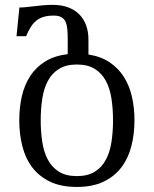

<svg xmlns="http://www.w3.org/2000/svg" viewBox="-20 -549 623 778"><path d="M198.2 -485.8Q173.8 -485.8 156.2 -480.5Q138.7 -475.1 126 -464.4Q113.3 -453.6 103.8 -438.2Q94.2 -422.9 85.9 -402.3H46.9L58.6 -518.6Q72.8 -518.6 87.9 -520.3Q103 -522 119.6 -523.9Q136.2 -525.9 154.5 -527.6Q172.9 -529.3 193.8 -529.3Q229 -529.3 255.9 -519.3Q282.7 -509.3 301 -491Q319.3 -472.7 328.9 -446.5Q338.4 -420.4 338.4 -388.2V-328.1Q388.7 -320.3 424.1 -296.6Q459.5 -272.9 481.9 -237.5Q504.4 -202.1 514.6 -157Q524.9 -111.8 524.9 -61.5Q524.9 -5.4 512.2 43.7Q499.5 92.8 471.7 129.4Q443.8 166 399.4 187.3Q355 208.5 291.5 208.5Q227.5 208.5 183.1 187.3Q138.7 166 110.8 129.4Q83 92.8 70.6 43.7Q58.1 -5.4 58.1 -61.5Q58.1 -113.3 68.6 -159.2Q79.1 -205.1 102.5 -241Q126 -276.9 163.3 -300Q200.7 -323.2 254.4 -329.6V-388.2Q254.4 -410.6 252.9 -429Q251.5 -447.3 246.1 -459.7Q240.7 -472.2 229.2 -479Q217.8 -485.8 198.2 -485.8ZM145 -61.5Q145 -14.6 151.4 26.6Q157.7 67.9 174.1 98.4Q190.4 128.9 218.8 146.7Q247.1 164.6 291.5 164.6Q335.9 164.6 364.3 146.7Q392.6 128.9 408.9 98.4Q425.3 67.9 431.6 26.6Q438 -14.6 438 -61.5Q438 -108.4 431.6 -149.7Q425.3 -190.9 408.9 -221.4Q392.6 -252 364 -269.8Q335.4 -287.6 291.5 -287.6Q247.6 -287.6 219 -269.8Q190.4 -252 174.1 -221.4Q157.7 -190.9 151.4 -149.7Q145 -108.4 145 -61.5Z"/></svg>

Font: Arian Grqi
Style: Regular
Weight: 400
Designer: Ruben Hakobyan (Tarumian)
Foundry: Ruben Hakobyan (Tarumian)
Version: Version 1.003